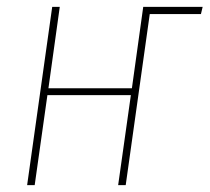

<svg xmlns="http://www.w3.org/2000/svg" viewBox="-20 -539 610 559"><path d="M570 -519 565 -498H416L346 0H324L361 -262H118L81 0H59L132 -519H154L121 -282H364L397 -519Z"/></svg>

Font: Fira Sans Extra Condensed Thin
Style: Italic
Weight: 250
Width: 3
Italic angle: -8°
Designer: Carrois Corporate & Edenspiekermann AG
Foundry: Carrois Corporate GbR & Edenspiekermann AG
Version: Version 4.203